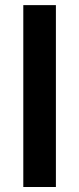

<svg xmlns="http://www.w3.org/2000/svg" viewBox="-20 -748 317 768"><path d="M203.6 -727.5V0H73.2V-727.5Z"/></svg>

Font: Inter SemiBold
Style: Regular
Weight: 600
Designer: Rasmus Andersson
Foundry: rsms
Version: Version 4.001;git-9221beed3